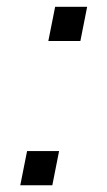

<svg xmlns="http://www.w3.org/2000/svg" viewBox="-20 -548 318 568"><path d="M237.8 -527.8 217.8 -426.8H123L143.1 -527.8ZM154.8 -101.1 134.8 0H40L60.1 -101.1Z"/></svg>

Font: Arimo
Style: Italic
Weight: 400
Italic angle: -12°
Designer: Steve Matteson
Foundry: Monotype Imaging Inc.
Version: Version 1.33